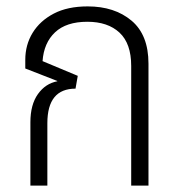

<svg xmlns="http://www.w3.org/2000/svg" viewBox="-20 -580 566 600"><path d="M254 -560Q338 -560 391 -515.5Q444 -471 444 -381V0H390V-374Q390 -444 353.5 -478Q317 -512 253 -512Q187 -512 152 -479Q117 -446 113 -389L223 -343L216 -303Q128 -303 128 -195V0H75V-198Q75 -253 98.5 -286Q122 -319 159 -326V-327L59 -366V-393Q59 -440 82 -477.5Q105 -515 148 -537.5Q191 -560 254 -560Z"/></svg>

Font: Noto Sans Thai Looped SemiCondensed Light
Style: Regular
Weight: 300
Width: 4
Designer: Sasikarn Vongin, Ben Mitchell
Foundry: The Fontpad Ltd
Version: Version 1.001; ttfautohint (v1.8.4.7-5d5b)